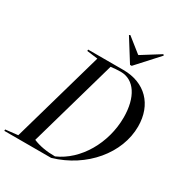

<svg xmlns="http://www.w3.org/2000/svg" viewBox="-252 -1054 1124 1197"><g transform="rotate(30 309.5 -455.0)"><path d="M292 0C512 -64 664 -248 664 -440C664 -598 564 -700 408 -700H154V-690L232 -680L44 -20L-45 -10V0ZM428 -748H440L581 -903L575 -910L444 -828H440L337 -910L329 -906ZM150 -48 329 -677C352 -680 377 -682 400 -682C497 -682 558 -589 558 -444C558 -259 456 -84 308 -20C248 -20 195 -29 150 -48Z"/></g></svg>

Font: Mazius Display Extra italic
Style: Regular
Weight: 400
Italic angle: -17°
Designer: Alberto Casagrande & Collletttivo
Foundry: Collletttivo
Version: Version 2.000;Glyphs 3.2 (3217)